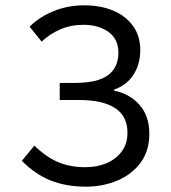

<svg xmlns="http://www.w3.org/2000/svg" viewBox="-20 -688 640 720"><path d="M301 12Q229 12 170.5 -11Q112 -34 62 -85L109 -142Q153 -99 198 -80Q243 -61 300 -61Q344 -61 379.5 -76Q415 -91 436.5 -120Q458 -149 458 -190Q458 -253 411 -283Q364 -313 278 -313H204V-377H258Q346 -377 385 -406Q424 -435 424 -490Q424 -542 386.5 -568.5Q349 -595 293 -595Q246 -595 206.5 -578Q167 -561 136 -532L91 -588Q127 -624 180.5 -646Q234 -668 295 -668Q358 -668 405 -648Q452 -628 479 -590.5Q506 -553 506 -500Q506 -448 481 -408.5Q456 -369 408 -352V-348Q465 -337 502.5 -295.5Q540 -254 540 -186Q540 -123 508 -79Q476 -35 421.5 -11.5Q367 12 301 12Z"/></svg>

Font: Source Code Pro
Style: Regular
Weight: 400
Monospace: yes
Designer: Paul D. Hunt, Teo Tuominen
Foundry: Adobe Systems Incorporated
Version: Version 1.018;hotconv 1.0.116;makeotfexe 2.5.65601